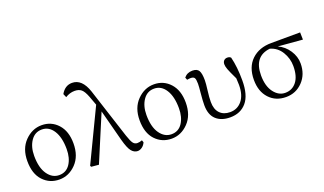

<svg xmlns="http://www.w3.org/2000/svg" viewBox="-78 -1307 3072 1819"><g transform="rotate(-20 1458.0 -397.0)"><path d="M275.4 13.7Q177.7 13.7 112.3 -55.7Q46.9 -125 46.9 -253.9Q46.9 -378.9 120.1 -453.6Q193.4 -528.3 289.1 -528.3Q386.7 -528.3 451.2 -457.5Q515.6 -386.7 515.6 -263.7Q515.6 -135.7 443.4 -61Q371.1 13.7 275.4 13.7ZM287.1 -26.4Q358.4 -26.4 397.5 -85.4Q436.5 -144.5 436.5 -234.4Q436.5 -352.5 393.1 -420.9Q349.6 -489.3 277.3 -489.3Q207 -489.3 166 -429.2Q125 -369.1 125 -278.3Q125 -158.2 171.4 -92.3Q217.8 -26.4 287.1 -26.4Z M1134.8 -68.4 1142.6 -45.9Q1130.9 -18.6 1108.9 -2.4Q1086.9 13.7 1063.5 13.7Q1029.3 13.7 1002.9 -17.6Q976.6 -48.8 952.1 -139.6L869.1 -456.1L672.9 9.8L597.7 2.9L590.8 -8.8L842.8 -534.2L808.6 -627Q786.1 -685.5 761.2 -706.1Q736.3 -726.6 694.3 -726.6Q645.5 -726.6 600.6 -698.2L585 -734.4Q626 -806.6 697.3 -806.6Q797.9 -806.6 844.7 -666L1007.8 -162.1Q1028.3 -100.6 1044.4 -79.6Q1060.5 -58.6 1085.9 -58.6Q1108.4 -58.6 1134.8 -68.4Z M1407.2 13.7Q1309.6 13.7 1244.1 -55.7Q1178.7 -125 1178.7 -253.9Q1178.7 -378.9 1252 -453.6Q1325.2 -528.3 1420.9 -528.3Q1518.6 -528.3 1583 -457.5Q1647.5 -386.7 1647.5 -263.7Q1647.5 -135.7 1575.2 -61Q1502.9 13.7 1407.2 13.7ZM1418.9 -26.4Q1490.2 -26.4 1529.3 -85.4Q1568.4 -144.5 1568.4 -234.4Q1568.4 -352.5 1524.9 -420.9Q1481.4 -489.3 1409.2 -489.3Q1338.9 -489.3 1297.9 -429.2Q1256.8 -369.1 1256.8 -278.3Q1256.8 -158.2 1303.2 -92.3Q1349.6 -26.4 1418.9 -26.4Z M1733.4 -460.9 1723.6 -486.3Q1754.9 -525.4 1808.6 -525.4Q1855.5 -525.4 1872.6 -497.1Q1889.6 -468.8 1889.6 -400.4Q1889.6 -367.2 1880.9 -299.8Q1872.1 -232.4 1872.1 -186.5Q1872.1 -112.3 1909.7 -72.8Q1947.3 -33.2 2012.7 -33.2Q2086.9 -33.2 2132.8 -89.4Q2178.7 -145.5 2178.7 -247.1Q2178.7 -275.4 2175.8 -314.5Q2136.7 -395.5 2125.5 -426.3Q2114.3 -457 2114.3 -477.5Q2114.3 -501 2127.4 -514.6Q2140.6 -528.3 2162.1 -528.3Q2185.5 -528.3 2197.3 -514.6Q2222.7 -412.1 2222.7 -277.3Q2222.7 -128.9 2162.1 -57.6Q2101.6 13.7 1997.1 13.7Q1907.2 13.7 1855.5 -34.2Q1803.7 -82 1803.7 -178.7Q1803.7 -224.6 1810.5 -293.9Q1817.4 -363.3 1817.4 -390.6Q1817.4 -433.6 1808.1 -449.2Q1798.8 -464.8 1769.5 -464.8Q1754.9 -464.8 1733.4 -460.9Z M2566.4 -26.4Q2636.7 -26.4 2680.2 -81.5Q2723.6 -136.7 2723.6 -239.3Q2723.6 -316.4 2683.1 -382.8Q2642.6 -449.2 2569.3 -469.7Q2405.3 -451.2 2405.3 -259.8Q2405.3 -152.3 2452.1 -89.4Q2499 -26.4 2566.4 -26.4ZM2894.5 -443.4 2648.4 -463.9Q2714.8 -433.6 2755.9 -371.1Q2796.9 -308.6 2796.9 -239.3Q2796.9 -128.9 2728.5 -57.6Q2660.2 13.7 2560.5 13.7Q2456.1 13.7 2391.6 -56.2Q2327.1 -126 2327.1 -242.2Q2327.1 -372.1 2402.8 -443.8Q2478.5 -515.6 2602.5 -515.6L2892.6 -516.6Z"/></g></svg>

Font: Bpmf Zihi Serif Regular
Style: Regular
Weight: 400
Foundry: But Ko
Version: Version 1.320